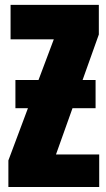

<svg xmlns="http://www.w3.org/2000/svg" viewBox="-20 -752 426 772"><path d="M364.3 -316.9H271.5L205.1 -130.9H378.9V0H13.7V-106.9L92.3 -316.9H42V-430.2H134.8L196.3 -593.8H22.5V-732.4H377.4V-613.3L312 -430.2H364.3Z"/></svg>

Font: Anton
Style: Regular
Weight: 400
Designer: Vernon Adams, Tural Alisoy
Foundry: Vernon Adams
Version: Version 2.300